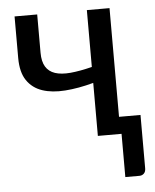

<svg xmlns="http://www.w3.org/2000/svg" viewBox="-49 -520 586 726"><g transform="rotate(-5 244.5 -157.0)"><path d="M393.6 -64.9H475.1V137.7Q475.1 150.4 468.3 157.2Q461.4 164.1 450.7 164.1H397.5V0H307.6V-201.2Q250 -185.5 200 -181.9Q149.9 -178.2 112.8 -190.7Q75.7 -203.1 54.4 -234.4Q33.2 -265.6 33.2 -319.8V-477.5H119.1V-332.5Q119.1 -298.8 131.1 -279.1Q143.1 -259.3 166.7 -251.5Q190.4 -243.7 225.6 -246.8Q260.7 -250 307.6 -261.7V-477.5H393.6Z"/></g></svg>

Font: Carlito
Style: Regular
Weight: 400
Designer: Lukasz Dziedzic
Foundry: tyPoland Lukasz Dziedzic
Version: Version 1.103; Beta1; all basic design good, some composites